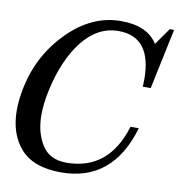

<svg xmlns="http://www.w3.org/2000/svg" viewBox="-84 -825 851 913"><g transform="rotate(10 341.5 -368.0)"><path d="M270.5 12.7Q137.7 12.7 75.2 -57.4Q12.7 -127.4 12.7 -243.2Q12.7 -294.4 25.4 -355Q59.1 -515.6 173.8 -630.6Q288.6 -745.6 428.2 -745.6Q556.2 -745.6 605 -666.5L662.1 -747.6H683.1L621.6 -456.1H583.5Q584.5 -474.1 584.5 -491.2Q584.5 -696.8 424.8 -696.8Q323.7 -696.8 250.7 -603.8Q177.7 -510.7 145 -356Q131.8 -293 131.8 -239.7Q131.8 -156.7 168.9 -96.9Q206.1 -37.1 287.6 -37.1Q491.7 -37.1 559.1 -258.3H599.1Q520 12.7 270.5 12.7Z"/></g></svg>

Font: Munson
Style: Italic
Weight: 400
Italic angle: -12°
Designer: Paul James MIller
Foundry: High-Logic / Made with FontCreator
Version: Version 2.10;May 5, 2019;FontCreator 11.5.0.2430 64-bit